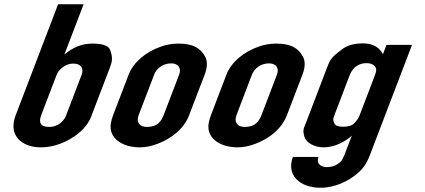

<svg xmlns="http://www.w3.org/2000/svg" viewBox="-20 -687 2001 903"><path d="M171 6C220.2 6 268 -8 314.5 -36C361.1 -64 392.3 -97.7 408.1 -137L497.9 -372C508.3 -399.1 510.5 -417.2 498.3 -451.5C491.1 -471.8 462.9 -482 413.7 -482C366.2 -482 322.5 -464.7 282.6 -430L373.2 -667H253.2L54.1 -146C47.7 -129.3 44.2 -113 43.5 -97C40.8 -35.8 94.5 6 171 6ZM324.1 -388C359.8 -388 375.8 -366.3 363.8 -335L290.4 -143C280.8 -117.8 251.6 -90 212.7 -90C169.5 -90 160.8 -111.1 174.1 -146L246.3 -335C255.4 -358.9 287 -388 324.1 -388Z M585 -336 512.3 -146C507 -132 503.3 -119.2 501.4 -107.5C489.6 -37.6 554.1 6 638 6C663.8 6 691.4 0.5 720.6 -10.5C787.9 -35.9 845 -81.1 869.8 -146L942.5 -336C956 -371.3 956.5 -400 944.1 -422C921.4 -462.2 886.6 -482 818.2 -482C790.7 -482 763.3 -477.2 735.8 -467.5C667.1 -443.3 607.7 -395.5 585 -336ZM785.2 -389C819.4 -389 833.9 -365.9 822.5 -336L750.6 -148C739 -117.7 721.9 -90 670.9 -90C634 -90 620.1 -114.1 632.3 -146L705 -336C715.1 -362.6 744.3 -389 785.2 -389Z M1045 -336 972.3 -146C967 -132 963.3 -119.2 961.4 -107.5C949.6 -37.6 1014.1 6 1098 6C1123.8 6 1151.4 0.5 1180.6 -10.5C1247.9 -35.9 1305 -81.1 1329.8 -146L1402.5 -336C1416 -371.3 1416.5 -400 1404.1 -422C1381.4 -462.2 1346.6 -482 1278.2 -482C1250.7 -482 1223.3 -477.2 1195.8 -467.5C1127.1 -443.3 1067.7 -395.5 1045 -336ZM1245.2 -389C1279.4 -389 1293.9 -365.9 1282.5 -336L1210.6 -148C1199 -117.7 1181.9 -90 1130.9 -90C1094 -90 1080.1 -114.1 1092.3 -146L1165 -336C1175.1 -362.6 1204.3 -389 1245.2 -389Z M1688 -483C1645.5 -483 1612.1 -473.5 1587.7 -454.5C1548.3 -423.7 1535.6 -414.6 1521.6 -378L1420.7 -114C1409.1 -83.7 1402.4 -77.2 1411.2 -45C1419 -16.6 1457.3 6 1502.4 6C1556.6 6 1606.3 -23.5 1634.7 -49L1600.6 40C1595 54.7 1589.3 65.3 1583.4 72C1564.9 90 1543.1 99 1518.1 99C1485.3 99 1466.9 79.3 1477.7 51H1357.7C1325 136.4 1390.1 196 1487.3 196C1558.3 196 1619.2 163.2 1658.4 131C1689.9 104.6 1705.8 78.9 1720.6 40L1917.8 -476H1797.8L1781 -432C1766.4 -461.1 1736.8 -483 1688 -483ZM1749 -353C1748.2 -347.7 1746 -340.3 1742.4 -331L1673.3 -150C1666.7 -132.8 1663.9 -127.2 1647.4 -108.5C1637.1 -96.8 1619 -91 1593.2 -91C1571.5 -91 1558.3 -95.7 1553.6 -105C1543.7 -124.3 1547.1 -130.7 1554.5 -150L1623.7 -331C1634 -358 1655.3 -390 1705 -390C1730.1 -390 1752.4 -376.3 1749 -353Z"/></svg>

Font: Din Kursivschrift
Style: Breit
Weight: 400
Version: Version 1.089